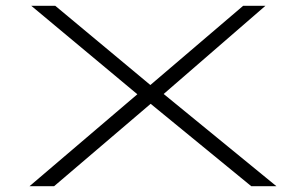

<svg xmlns="http://www.w3.org/2000/svg" viewBox="-20 -644 1040 664"><path d="M82 0 455 -318 88 -624H171L500 -350L821 -624H898L546 -319L936 0H849L501 -285L167 0Z"/></svg>

Font: Inconsolata UltraExpanded Light
Style: Regular
Weight: 300
Width: 9
Monospace: yes
Designer: Raph Levien, Cyreal, Brenton Simpson
Foundry: Raph Levien, Cyreal, Google
Version: Version 3.001; ttfautohint (v1.8.2.53-6de2)